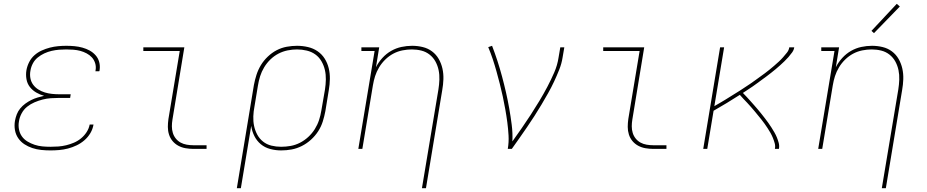

<svg xmlns="http://www.w3.org/2000/svg" viewBox="-20 -777 4840 1002"><path d="M243 8Q219 8 195 5.5Q171 3 148.5 -4.5Q126 -12 107 -24.5Q88 -37 75 -56Q62 -75 58 -98.5Q54 -122 58 -146Q61 -163 67.5 -180Q74 -197 85.5 -211Q97 -225 112 -236Q127 -247 143 -255Q159 -263 176 -268Q193 -273 210 -277Q188 -283 168.5 -294.5Q149 -306 135.5 -323.5Q122 -341 118 -364.5Q114 -388 118 -411Q122 -433 132.5 -453.5Q143 -474 160 -489Q177 -504 198 -513.5Q219 -523 240.5 -528.5Q262 -534 283.5 -536Q305 -538 326 -538Q348 -538 369 -536Q390 -534 410 -528.5Q430 -523 447.5 -513.5Q465 -504 478.5 -489Q492 -474 497.5 -454Q503 -434 500 -413Q500 -411 499.5 -409Q499 -407 498 -405H478Q478 -407 478.5 -408.5Q479 -410 479 -412Q482 -430 476.5 -447.5Q471 -465 459.5 -477.5Q448 -490 432 -498.5Q416 -507 399 -511.5Q382 -516 363.5 -517.5Q345 -519 326 -519Q307 -519 288 -517.5Q269 -516 249.5 -511.5Q230 -507 211.5 -498.5Q193 -490 177 -477Q161 -464 151.5 -446Q142 -428 139 -409Q135 -389 138.5 -369.5Q142 -350 153 -335Q164 -320 180 -310Q196 -300 214 -294.5Q232 -289 251.5 -287Q271 -285 291 -285H349L346 -266H288Q267 -266 245.5 -264.5Q224 -263 202.5 -257.5Q181 -252 160 -243Q139 -234 121.5 -220Q104 -206 93 -185.5Q82 -165 79 -144Q75 -123 79 -102Q83 -81 94.5 -65Q106 -49 123.5 -38.5Q141 -28 160.5 -21.5Q180 -15 201 -13Q222 -11 243 -11Q264 -11 284.5 -12.5Q305 -14 325.5 -19Q346 -24 366 -32.5Q386 -41 403 -55Q420 -69 432 -87.5Q444 -106 448 -127H468Q464 -103 451.5 -82Q439 -61 420.5 -45Q402 -29 380 -18.5Q358 -8 335 -2Q312 4 289 6Q266 8 243 8Z M989 0Q969 0 948.5 -3.5Q928 -7 910.5 -16.5Q893 -26 880.5 -41Q868 -56 862 -75Q856 -94 856 -114.5Q856 -135 859 -156L918 -511H728V-530H942L880 -153Q877 -135 877 -117.5Q877 -100 882 -83.5Q887 -67 897.5 -54Q908 -41 922.5 -33Q937 -25 954.5 -22Q972 -19 989 -19H1058V0Z M1216 205 1305 -333Q1310 -360 1318.5 -386.5Q1327 -413 1341.5 -437Q1356 -461 1377.5 -481.5Q1399 -502 1424 -515Q1449 -528 1476.5 -533Q1504 -538 1530 -538Q1559 -538 1587 -531.5Q1615 -525 1637.5 -509.5Q1660 -494 1674.5 -471Q1689 -448 1695.5 -421Q1702 -394 1701.5 -365Q1701 -336 1696 -307L1678 -197Q1673 -170 1664.5 -143Q1656 -116 1640.5 -92Q1625 -68 1603 -48Q1581 -28 1555 -15Q1529 -2 1502 3Q1475 8 1447 8Q1418 8 1390 0.5Q1362 -7 1341 -24.5Q1320 -42 1307.5 -67Q1295 -92 1291 -120L1237 205ZM1447 -11Q1472 -11 1497 -15.5Q1522 -20 1545.5 -32Q1569 -44 1589 -62.5Q1609 -81 1623 -103.5Q1637 -126 1645 -150.5Q1653 -175 1657 -200L1676 -310Q1680 -336 1680.5 -362Q1681 -388 1675.5 -412Q1670 -436 1657.5 -457.5Q1645 -479 1625.5 -493Q1606 -507 1581 -513Q1556 -519 1530 -519Q1506 -519 1481 -514Q1456 -509 1433 -497Q1410 -485 1391 -466.5Q1372 -448 1358.5 -425.5Q1345 -403 1337.5 -379Q1330 -355 1326 -330L1308 -221Q1303 -196 1302 -170Q1301 -144 1306 -120Q1311 -96 1322.5 -74.5Q1334 -53 1353 -38Q1372 -23 1396.5 -17Q1421 -11 1447 -11Z M2182 205 2268 -310Q2272 -335 2273 -361Q2274 -387 2269 -411Q2264 -435 2252.5 -456Q2241 -477 2222 -492Q2203 -507 2179 -513Q2155 -519 2129 -519Q2105 -519 2080 -514Q2055 -509 2032.5 -497Q2010 -485 1991 -466.5Q1972 -448 1958.5 -425.5Q1945 -403 1937.5 -379.5Q1930 -356 1926 -331L1871 0H1850L1935 -511H1866V-530H1959L1942 -426Q1955 -452 1975.5 -474.5Q1996 -497 2021.5 -511.5Q2047 -526 2075 -532Q2103 -538 2131 -538Q2159 -538 2186 -531.5Q2213 -525 2234.5 -509Q2256 -493 2269.5 -469.5Q2283 -446 2289 -419Q2295 -392 2294 -363.5Q2293 -335 2288 -307L2203 205Z M2630 0Q2636 -35 2634 -70Q2632 -105 2627.5 -139Q2623 -173 2617 -206.5Q2611 -240 2604 -273Q2597 -306 2588.5 -339Q2580 -372 2571 -404.5Q2562 -437 2551.5 -468.5Q2541 -500 2528 -531L2548 -538Q2563 -499 2576 -459Q2589 -419 2600 -378Q2611 -337 2620.5 -295.5Q2630 -254 2637.5 -211.5Q2645 -169 2650.5 -126Q2656 -83 2654 -39Q2679 -74 2703 -108.5Q2727 -143 2750 -178.5Q2773 -214 2795 -250.5Q2817 -287 2836.5 -324Q2856 -361 2872.5 -399Q2889 -437 2895 -477L2904 -530H2925L2916 -477Q2911 -445 2898.5 -413.5Q2886 -382 2871.5 -351Q2857 -320 2840 -290Q2823 -260 2805.5 -230.5Q2788 -201 2769 -171.5Q2750 -142 2730.5 -113.5Q2711 -85 2691 -56.5Q2671 -28 2651 0Z M3389 0Q3369 0 3348.5 -3.5Q3328 -7 3310.5 -16.5Q3293 -26 3280.5 -41Q3268 -56 3262 -75Q3256 -94 3256 -114.5Q3256 -135 3259 -156L3318 -511H3128V-530H3342L3280 -153Q3277 -135 3277 -117.5Q3277 -100 3282 -83.5Q3287 -67 3297.5 -54Q3308 -41 3322.5 -33Q3337 -25 3354.5 -22Q3372 -19 3389 -19H3458V0Z M3650 0 3738 -530H3759L3708 -223Q3722 -231 3735.5 -239Q3749 -247 3762.5 -255Q3776 -263 3789 -271.5Q3802 -280 3815.5 -288Q3829 -296 3842 -304.5Q3855 -313 3868.5 -322Q3882 -331 3895 -339.5Q3908 -348 3920.5 -357.5Q3933 -367 3946 -376Q3959 -385 3971.5 -394.5Q3984 -404 3996.5 -414Q4009 -424 4021 -434.5Q4033 -445 4044.5 -455.5Q4056 -466 4066.5 -478Q4077 -490 4087 -502.5Q4097 -515 4099 -530H4125Q4123 -516 4114 -503.5Q4105 -491 4095 -479.5Q4085 -468 4074 -457.5Q4063 -447 4051.5 -436.5Q4040 -426 4028.5 -416.5Q4017 -407 4005 -397.5Q3993 -388 3981 -379Q3969 -370 3956.5 -361Q3944 -352 3932 -343Q3920 -334 3907.5 -325.5Q3895 -317 3882 -308.5Q3869 -300 3857 -292Q3867 -282 3877 -271Q3887 -260 3897 -249Q3907 -238 3916.5 -227Q3926 -216 3935.5 -205Q3945 -194 3954 -182.5Q3963 -171 3972 -159.5Q3981 -148 3989.5 -136Q3998 -124 4006 -111.5Q4014 -99 4021.5 -86Q4029 -73 4034.5 -59.5Q4040 -46 4044 -31Q4048 -16 4045 0H4024Q4027 -15 4023 -29.5Q4019 -44 4013.5 -57.5Q4008 -71 4001 -83.5Q3994 -96 3986 -108Q3978 -120 3970 -131.5Q3962 -143 3953 -154Q3944 -165 3935 -176Q3926 -187 3917 -198Q3908 -209 3898.5 -219.5Q3889 -230 3879.5 -240.5Q3870 -251 3860 -261Q3850 -271 3841 -282Q3807 -260 3773 -239.5Q3739 -219 3704 -199L3671 0Z M4582 205 4668 -310Q4672 -335 4673 -361Q4674 -387 4669 -411Q4664 -435 4652.5 -456Q4641 -477 4622 -492Q4603 -507 4579 -513Q4555 -519 4529 -519Q4505 -519 4480 -514Q4455 -509 4432.5 -497Q4410 -485 4391 -466.5Q4372 -448 4358.5 -425.5Q4345 -403 4337.5 -379.5Q4330 -356 4326 -331L4271 0H4250L4335 -511H4266V-530H4359L4342 -426Q4355 -452 4375.5 -474.5Q4396 -497 4421.5 -511.5Q4447 -526 4475 -532Q4503 -538 4531 -538Q4559 -538 4586 -531.5Q4613 -525 4634.5 -509Q4656 -493 4669.5 -469.5Q4683 -446 4689 -419Q4695 -392 4694 -363.5Q4693 -335 4688 -307L4603 205ZM4541 -604 4528 -616 4660 -757 4676 -743Z"/></svg>

Font: Iosevka Curly Slab ThExObl
Style: Regular
Weight: 100
Width: 7
Italic angle: -9°
Monospace: yes
Designer: Belleve Invis
Foundry: Belleve Invis
Version: Version 11.1.0; ttfautohint (v1.8.3)